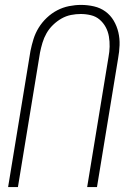

<svg xmlns="http://www.w3.org/2000/svg" viewBox="-20 -762 540 782"><path d="M13 0 104 -554Q109 -579 116.5 -603Q124 -627 137.5 -649Q151 -671 170.5 -689.5Q190 -708 213 -720Q236 -732 261 -737Q286 -742 310 -742Q337 -742 363 -736Q389 -730 409.5 -715Q430 -700 443 -678Q456 -656 462 -630.5Q468 -605 467 -578Q466 -551 461 -524L375 0H335L422 -530Q426 -551 426.5 -572Q427 -593 423.5 -613.5Q420 -634 410.5 -651.5Q401 -669 386 -682Q371 -695 350.5 -700Q330 -705 309 -705Q289 -705 269 -701Q249 -697 230.5 -686.5Q212 -676 196 -660.5Q180 -645 169.5 -626.5Q159 -608 153 -588Q147 -568 143 -548L53 0Z"/></svg>

Font: Iosevka Term Curly XLt Obl
Style: Regular
Weight: 200
Italic angle: -9°
Designer: Belleve Invis
Foundry: Belleve Invis
Version: Version 32.3.0